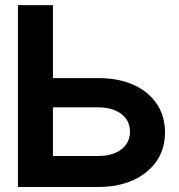

<svg xmlns="http://www.w3.org/2000/svg" viewBox="-20 -743 712 763"><path d="M190.4 -722.7H51.3V0H370.8Q449.5 0 509 -27Q568.6 -54 602.2 -102.7Q635.7 -151.4 635.7 -216.3Q635.7 -281.5 603.1 -330.1Q570.6 -378.7 511.2 -405.6Q451.9 -432.6 370.8 -432.6H190.4ZM370.8 -316.4Q407.7 -316.4 436 -304.9Q464.4 -293.5 480.5 -271.9Q496.6 -250.2 496.6 -219.7Q496.6 -189.7 480.5 -167.8Q464.4 -146 436 -134.5Q407.7 -123 370.8 -123H190.4V-316.4Z"/></svg>

Font: Giphurs
Style: Regular
Weight: 400
Version: Version 2.010